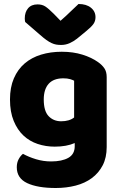

<svg xmlns="http://www.w3.org/2000/svg" viewBox="-20 -760 607 961"><path d="M289 -501Q346 -501 392.5 -486.5Q439 -472 471 -449Q491 -435 502.5 -418Q514 -401 514 -374V-24Q514 29 494 67.5Q474 106 439.5 131.5Q405 157 358.5 169Q312 181 259 181Q168 181 116 156.5Q64 132 64 77Q64 54 73.5 36.5Q83 19 95 10Q124 26 160.5 37Q197 48 236 48Q290 48 322 30Q354 12 354 -28V-44Q313 -26 254 -26Q209 -26 168.5 -39.5Q128 -53 97.5 -81.5Q67 -110 48.5 -155Q30 -200 30 -262Q30 -323 49.5 -368Q69 -413 103.5 -442.5Q138 -472 185.5 -486.5Q233 -501 289 -501ZM351 -356Q344 -360 330.5 -364Q317 -368 297 -368Q248 -368 223.5 -340.5Q199 -313 199 -262Q199 -204 223.5 -178.5Q248 -153 286 -153Q327 -153 351 -172ZM283 -656Q316 -685 335 -704Q354 -723 373 -740Q412 -740 435 -721.5Q458 -703 458 -674Q458 -654 447 -639Q436 -624 410 -603L365 -566Q347 -552 327.5 -543.5Q308 -535 286 -535Q272 -535 261 -537Q250 -539 238 -544.5Q226 -550 212 -560Q198 -570 180 -586L106 -650Q105 -655 104.5 -659Q104 -663 104 -668Q104 -699 120.5 -718.5Q137 -738 168 -738Q191 -738 207 -727.5Q223 -717 249 -691Z"/></svg>

Font: Baloo Da
Style: Regular
Weight: 400
Designer: Noopur Datye and Ek Type
Foundry: Ek Type
Version: Version 1.443;PS 1.000;hotconv 16.6.51;makeotf.lib2.5.65220;